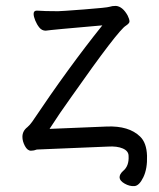

<svg xmlns="http://www.w3.org/2000/svg" viewBox="-20 -501 540 651"><path d="M397 79Q418 62 416 28Q416 11 396.5 2.5Q377 -6 346 -4L105 6Q95 10 85 10Q73 10 64.5 -6Q56 -22 56 -37Q56 -57 73 -70Q82 -78 89 -88Q213 -273 327 -415Q154 -400 135 -397Q122 -397 113.5 -407.5Q105 -418 99.5 -431.5Q94 -445 94 -454Q94 -465 105 -465Q130 -463 177 -463Q187 -463 265 -469Q343 -475 351.5 -478Q360 -481 373 -481Q396 -479 413 -448Q419 -436 419 -428Q419 -422 407 -414Q381 -399 223 -174Q182 -117 148 -64L342 -72Q417 -75 455 -38Q477 -17 478.5 27Q480 71 466 100Q452 129 435.5 130Q419 131 402.5 121.5Q386 112 385.5 101Q385 90 397 79Z"/></svg>

Font: LXGW WenKai Mono TC
Style: Regular
Weight: 400
Designer: LXGW / Fontworks Inc.
Foundry: LXGW / Fontworks Inc.
Version: Version 1.330